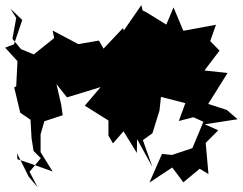

<svg xmlns="http://www.w3.org/2000/svg" viewBox="-178 -794 965 764"><g transform="rotate(-90 305.0 -411.5)"><path d="M54 -825 32 -760 5 -685 82 -733H153L205 -718L229 -645L271 -651L353 -670L300 -628L341 -494L267 -557L208 -463H148L117 -445L165 -403L79 -350L134 -349L23 -288L130 -326L157 -288L247 -260L302 -254L277 -157L206 -183L221 -125L203 -85L98 -129L71 -210L75 -250L-39 -300L21 -209L-38 -165L16 -100L-5 -65L119 -76L169 -26L193 -80L213 51L250 8L274 -66L397 11L407 -81L486 -21L524 -58L589 -35L565 -165L658 -204L589 -233L507 -305L562 -188L638 -311L646 -327L667 -332L566 -402L576 -405L486 -490L476 -472L526 -501L512 -583L566 -685L536 -679L471 -760L492 -811L533 -845L616 -830L653 -853L608 -806L511 -839L498 -874L444 -825L344 -830L340 -838L239 -814L211 -773L138 -769L87 -761L58 -732L4 -777L-57 -745L-16 -780L78 -827Z"/></g></svg>

Font: Hussar Lance
Style: Regular
Weight: 700
Foundry: Cannot Into Space Fonts, PlusOne Fonts
Version: Version 2.27